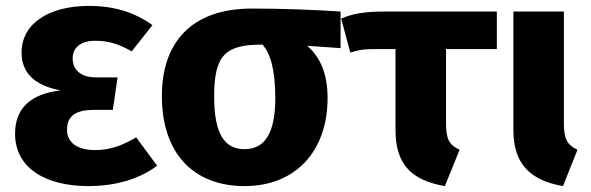

<svg xmlns="http://www.w3.org/2000/svg" viewBox="-20 -612 2001 650"><path d="M281 -592C145 -592 53 -532 53 -434C53 -367 95 -323 185 -306C84 -294 31 -246 31 -159C31 -42 136 18 279 18C375 18 455 -8 512 -51L441 -147C390 -117 350 -104 302 -104C239 -104 207 -131 207 -173C207 -216 232 -240 298 -240H362L378 -350H306C253 -350 226 -376 226 -414C226 -453 256 -474 303 -474C350 -474 386 -461 426 -438L496 -527C435 -571 365 -592 281 -592Z M1133 -573C1041 -579 935 -583 833 -583C625 -583 528 -465 528 -287C528 -94 634 18 808 18C983 18 1089 -103 1089 -280C1089 -364 1063 -420 1020 -457L1133 -449ZM808 -107C739 -107 705 -160 705 -286C705 -428 745 -461 868 -461H869C894 -432 912 -380 912 -280C912 -162 877 -107 808 -107Z M1662 -446V-573H1288C1211 -573 1175 -566 1135 -549L1166 -434C1198 -444 1212 -446 1267 -446H1319V-171C1319 -53 1376 -1 1486 18L1536 -105C1501 -121 1490 -141 1490 -193V-446Z M1889 -573H1718V-172C1718 -54 1778 -1 1886 18L1935 -105C1901 -121 1889 -141 1889 -193Z"/></svg>

Font: Glow Sans SC Normal ExtraBold
Style: Regular
Weight: 800
Designer: Ryoko NISHIZUKA (kana, bopomofo & ideographs); Paul D. Hunt (Latin, Greek & Cyrillic); Sandoll Communications, Soo-young
Version: Version 0.93